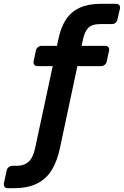

<svg xmlns="http://www.w3.org/2000/svg" viewBox="-119 -760 649 1005"><path d="M-79 225Q-90 225 -95 218Q-100 211 -99 201L-84 132Q-82 122 -73.5 115Q-65 108 -55 108H-35Q-2 108 18 96Q38 84 49 62Q60 40 66 10L157 -414H76Q66 -414 60.5 -421Q55 -428 57 -439L69 -496Q71 -506 79.5 -513Q88 -520 98 -520H179L188 -561Q201 -621 228 -660.5Q255 -700 299.5 -720Q344 -740 409 -740H490Q500 -740 505.5 -733Q511 -726 509 -716L496 -659Q494 -648 486 -641Q478 -634 467 -634H407Q362 -634 343 -614Q324 -594 316 -556L308 -520H433Q443 -520 448.5 -513Q454 -506 452 -496L440 -439Q438 -428 429.5 -421Q421 -414 411 -414H286L195 14Q181 81 153 128Q125 175 76.5 200Q28 225 -47 225Z"/></svg>

Font: Rubik Medium
Style: Italic
Weight: 500
Italic angle: -12°
Designer: Hubert and Fischer
Foundry: Hubert and Fischer
Version: Version 2.300;gftools[0.9.30]